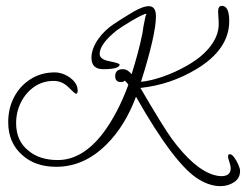

<svg xmlns="http://www.w3.org/2000/svg" viewBox="-20 -513 839 655"><path d="M732 122Q697 122 660 100Q577 52 444 -183Q406 -82 343 -20Q267 56 172 56Q100 56 56 16Q8 -26 8 -96Q8 -144 28.5 -182.5Q49 -221 85 -243.5Q121 -266 167 -266Q185 -266 203 -257.5Q221 -249 233 -235Q245 -221 245 -204Q245 -193 239 -193Q236 -193 214 -215Q192 -237 163 -237Q126 -237 97 -217Q68 -197 51.5 -164Q35 -131 35 -93Q35 -32 77 1Q115 33 177 33Q261 33 331 -58Q382 -126 418 -224Q416 -227 413 -230.5Q410 -234 406 -238Q401 -233 393 -233Q373 -233 373 -253Q373 -277 399 -277Q415 -277 429 -260Q440 -295 449.5 -330Q459 -365 466 -400Q468 -418 475 -451Q477 -461 478 -461Q479 -461 479 -464V-466Q470 -466 429 -442Q394 -421 379 -410Q320 -363 320 -329Q320 -310 354 -304Q388 -297 388 -293Q388 -277 332 -277Q292 -277 292 -316Q292 -347 316 -381Q337 -410 367.5 -430.5Q398 -451 437 -474Q469 -492 487 -492Q512 -492 512 -458Q512 -395 461 -234Q494 -237 535.5 -251.5Q577 -266 616 -288Q655 -310 678 -333Q702 -356 715 -383Q728 -410 726 -439L725 -456Q725 -461 724.5 -465.5Q724 -470 724 -473Q724 -493 737 -493Q762 -493 762 -441Q762 -346 653 -279Q563 -224 459 -213Q535 -83 565 -41Q642 64 710 84Q717 86 723.5 87Q730 88 735 88Q767 88 767 61Q767 53 763 41Q761 34 759.5 29.5Q758 25 758 21Q758 13 764 13Q771 13 779 24Q787 35 793 48.5Q799 62 799 70Q799 95 778.5 108.5Q758 122 732 122Z"/></svg>

Font: Petemoss
Style: Regular
Weight: 400
Designer: Robert E. Leuschke
Foundry: Robert E. Leuschke
Version: Version 1.010; ttfautohint (v1.8.3)